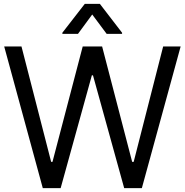

<svg xmlns="http://www.w3.org/2000/svg" viewBox="-20 -966 949 986"><path d="M527.8 -792 453.6 -891.6 380.4 -792H300.3V-797.9L415.5 -946.3H492.7L606.9 -797.9V-792ZM199.7 0 1.5 -727.5H90.3L242.7 -134.8H249.5L404.8 -727.5H504.4L658.7 -134.8H666.5L817.9 -727.5H907.7L708.5 0H617.7L457.5 -579.1H451.7L291.5 0Z"/></svg>

Font: Inter Tight
Style: Regular
Weight: 400
Designer: Rasmus Andersson
Foundry: rsms
Version: Version 3.002